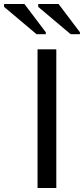

<svg xmlns="http://www.w3.org/2000/svg" viewBox="-94 -933 416 953"><path d="M92.3 0V-688H185.5V0ZM256.8 -763.2 95.7 -898.9V-913.1H196.8L302.7 -772.9V-763.2ZM87.4 -763.2 -73.7 -898.9V-913.1H27.3L133.3 -772.9V-763.2Z"/></svg>

Font: Liberation Sans
Style: Regular
Weight: 400
Designer: Steve Matteson
Foundry: Ascender Corporation
Version: Version 2.00.1